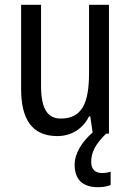

<svg xmlns="http://www.w3.org/2000/svg" viewBox="-20 -557 545 800"><path d="M360 117C360 78 377 44 422 0H434V-537H351V-253C351 -126 321 -63 233 -63C177 -63 151 -106 151 -199V-537H68V-186C68 -62 112 10 219 10C275 10 324 -18 351 -72H356L366 -5C323 32 291 81 291 129C291 190 323 223 389 223C411 223 428 219 441 214V158C433 161 422 164 405 164C376 164 360 148 360 117Z"/></svg>

Font: Noto Sans Gurmukhi UI Condensed
Style: Regular
Weight: 400
Width: 3
Designer: Jelle Bosma - Monotype Design Team
Foundry: Monotype Imaging Inc.
Version: Version 2.004